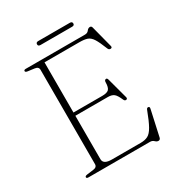

<svg xmlns="http://www.w3.org/2000/svg" viewBox="-190 -927 999 1072"><g transform="rotate(-30 309.0 -391.0)"><path d="M65 -692Q65 -700 77.5 -700H459Q475.5 -700 484 -711.8Q492.5 -723.5 504 -723.5Q514 -723.5 516.5 -712L552.5 -573Q555.5 -561.5 545 -560Q533 -559 528.5 -570.5Q509 -620 494.5 -643Q480 -666 461.2 -672.5Q442.5 -679 411 -679H186V-355.5H372Q402.5 -355.5 414 -367Q425.5 -378.5 426 -412Q426 -424.5 434.5 -427Q444 -430 447.5 -416.5L483.5 -283Q486.5 -271.5 477 -269.5Q467.5 -268 462.5 -278.5Q447.5 -313.5 434 -324Q420.5 -334.5 395.5 -334.5H186V-54.5Q186 -21 240.5 -21H425.5Q454.5 -21 473.2 -30.8Q492 -40.5 509.2 -71Q526.5 -101.5 550 -164Q553.5 -173 561 -173Q572 -173 569 -159L532.5 6.5Q529.5 19 518 19Q508 19 498.5 9.5Q489 0 474.5 0H77.5Q65 0 65 -8Q65 -15.5 79.5 -17.5L121.5 -23Q146 -26 146 -46V-654Q146 -674 121.5 -677L79.5 -682.5Q65 -684.5 65 -692ZM200 -786.5Q200 -799.5 215 -799.5H419Q434 -799.5 434 -786.5Q434 -774 419 -774H215Q200 -774 200 -786.5Z"/></g></svg>

Font: Fraunces 9pt S000 Thin
Style: Regular
Weight: 100
Version: Version 1.000; ttfautohint (v1.8.3)